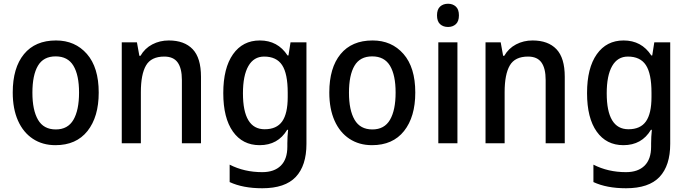

<svg xmlns="http://www.w3.org/2000/svg" viewBox="-20 -765 3672 1025"><path d="M507 -271Q507 -141 447 -65.5Q387 10 276 10Q207 10 155.5 -24Q104 -58 76 -121Q48 -184 48 -271Q48 -403 108 -476Q168 -549 279 -549Q381 -549 444 -477Q507 -405 507 -271ZM153 -270Q153 -177 183 -125.5Q213 -74 278 -74Q342 -74 372 -125.5Q402 -177 402 -271Q402 -364 372 -414Q342 -464 277 -464Q212 -464 182.5 -414Q153 -364 153 -270Z M881 -549Q964 -549 1008.5 -502.5Q1053 -456 1053 -355V0H951V-338Q951 -400 928.5 -431.5Q906 -463 857 -463Q787 -463 759.5 -415.5Q732 -368 732 -273V0H630V-539H711L724 -467H730Q753 -507 793 -528Q833 -549 881 -549Z M1367 -549Q1463 -549 1515 -469H1520L1531 -539H1616V3Q1616 119 1559 179.5Q1502 240 1380 240Q1277 240 1206 207V114Q1284 154 1380 154Q1444 154 1479 119.5Q1514 85 1514 18V0Q1514 -13 1515 -35Q1516 -57 1518 -72H1513Q1464 10 1366 10Q1275 10 1223.5 -62.5Q1172 -135 1172 -268Q1172 -402 1224 -475.5Q1276 -549 1367 -549ZM1390 -463Q1335 -463 1306 -412.5Q1277 -362 1277 -267Q1277 -75 1393 -75Q1457 -75 1486.5 -117Q1516 -159 1516 -247V-270Q1516 -372 1486 -417.5Q1456 -463 1390 -463Z M2197 -271Q2197 -141 2137 -65.5Q2077 10 1966 10Q1897 10 1845.5 -24Q1794 -58 1766 -121Q1738 -184 1738 -271Q1738 -403 1798 -476Q1858 -549 1969 -549Q2071 -549 2134 -477Q2197 -405 2197 -271ZM1843 -270Q1843 -177 1873 -125.5Q1903 -74 1968 -74Q2032 -74 2062 -125.5Q2092 -177 2092 -271Q2092 -364 2062 -414Q2032 -464 1967 -464Q1902 -464 1872.5 -414Q1843 -364 1843 -270Z M2372 -745Q2397 -745 2413.5 -730Q2430 -715 2430 -683Q2430 -651 2413.5 -636Q2397 -621 2372 -621Q2346 -621 2329.5 -636Q2313 -651 2313 -683Q2313 -715 2329.5 -730Q2346 -745 2372 -745ZM2422 -539V0H2320V-539Z M2823 -549Q2906 -549 2950.5 -502.5Q2995 -456 2995 -355V0H2893V-338Q2893 -400 2870.5 -431.5Q2848 -463 2799 -463Q2729 -463 2701.5 -415.5Q2674 -368 2674 -273V0H2572V-539H2653L2666 -467H2672Q2695 -507 2735 -528Q2775 -549 2823 -549Z M3309 -549Q3405 -549 3457 -469H3462L3473 -539H3558V3Q3558 119 3501 179.5Q3444 240 3322 240Q3219 240 3148 207V114Q3226 154 3322 154Q3386 154 3421 119.5Q3456 85 3456 18V0Q3456 -13 3457 -35Q3458 -57 3460 -72H3455Q3406 10 3308 10Q3217 10 3165.5 -62.5Q3114 -135 3114 -268Q3114 -402 3166 -475.5Q3218 -549 3309 -549ZM3332 -463Q3277 -463 3248 -412.5Q3219 -362 3219 -267Q3219 -75 3335 -75Q3399 -75 3428.5 -117Q3458 -159 3458 -247V-270Q3458 -372 3428 -417.5Q3398 -463 3332 -463Z"/></svg>

Font: Noto Sans Lao UI SemCond Med
Style: Regular
Weight: 500
Width: 4
Designer: Monotype Design Team
Foundry: Monotype Imaging Inc.
Version: Version 2.000; ttfautohint (v1.8.4.7-5d5b)